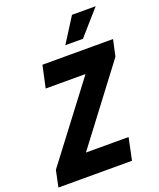

<svg xmlns="http://www.w3.org/2000/svg" viewBox="-173 -998 907 1096"><g transform="rotate(-20 280.5 -450.0)"><path d="M-11 0 10 -100 356 -556H114L143 -690H572L550 -590L205 -134H464L436 0ZM304 -750 399 -900H543L411 -750Z"/></g></svg>

Font: Radio Canada Condensed
Style: Bold Italic
Weight: 700
Width: 3
Italic angle: -12°
Designer: Charles Daoud, Etienne Aubert Bonn, Alexandre Saumier Demers, Jacques Le Bailly
Foundry: Radio-Canada
Version: Version 2.104; ttfautohint (v1.8.4.7-5d5b);gftools[0.9.28.de